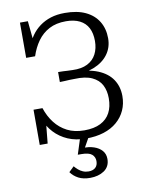

<svg xmlns="http://www.w3.org/2000/svg" viewBox="-101 -792 851 1100"><g transform="rotate(-10 324.0 -242.0)"><path d="M349 10Q290 10 244 -10Q198 -30 165.5 -65Q133 -100 115 -147L142 -151L127 0H81V-205H133Q149 -156 178 -118.5Q207 -81 249 -59.5Q291 -38 348 -38Q405 -38 442.5 -57Q480 -76 498.5 -111Q517 -146 517 -195Q517 -239 500 -272Q483 -305 444.5 -323Q406 -341 342 -338Q328 -338 314 -337.5Q300 -337 285.5 -336Q271 -335 257 -335V-393Q272 -393 285.5 -392.5Q299 -392 313 -391Q327 -390 341 -390Q393 -388 427.5 -405.5Q462 -423 479 -456Q496 -489 496 -532Q496 -577 480 -608Q464 -639 431.5 -655.5Q399 -672 351 -672Q294 -672 253.5 -650.5Q213 -629 186 -591.5Q159 -554 143 -505H91V-710H137L152 -559L126 -563Q138 -598 158 -626.5Q178 -655 206.5 -676Q235 -697 271 -708.5Q307 -720 353 -720Q425 -720 473.5 -697Q522 -674 547.5 -632Q573 -590 573 -534Q573 -481 543.5 -441Q514 -401 459.5 -379.5Q405 -358 330 -358L398 -387V-351L342 -378Q429 -378 485 -355Q541 -332 568.5 -290.5Q596 -249 596 -194Q596 -149 579 -111.5Q562 -74 530 -46.5Q498 -19 452.5 -4.5Q407 10 349 10ZM369 -4 327 71 320 60Q356 58 385.5 68Q415 78 432 97.5Q449 117 449 146Q449 169 440 186Q431 203 414.5 214Q398 225 377.5 230.5Q357 236 334 236Q293 236 265.5 221.5Q238 207 221 183L251 154Q260 165 271.5 175Q283 185 298 191.5Q313 198 331 198Q356 198 370.5 185Q385 172 385 147Q385 123 367.5 108Q350 93 307 93H286L317 -4Z"/></g></svg>

Font: Roboto Serif 36pt Light
Style: Regular
Weight: 300
Designer: Greg Gazdowicz
Foundry: Commercial Type
Version: Version 1.008